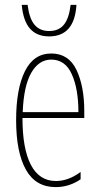

<svg xmlns="http://www.w3.org/2000/svg" viewBox="-20 -756 420 786"><path d="M325 -301V-273H72Q72 -147 106.5 -81Q141 -15 209 -15Q260 -15 310 -52V-22Q263 10 208 10Q126 10 86 -61.5Q46 -133 46 -264Q46 -392 82 -464.5Q118 -537 190 -537Q261 -537 293 -470Q325 -403 325 -301ZM73 -297H301Q301 -392 274 -452Q247 -512 190 -512Q139 -512 108 -458Q77 -404 73 -297ZM181 -607Q131 -607 103 -638.5Q75 -670 69 -736H93Q100 -680 121.5 -654.5Q143 -629 181 -629Q221 -629 242 -655.5Q263 -682 269 -736H293Q285 -607 181 -607Z"/></svg>

Font: Noto Sans Display Thin Cond
Style: Regular
Weight: 250
Width: 3
Designer: Monotype Design team
Foundry: Monotype Imaging Inc.
Version: Version 1.000